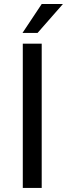

<svg xmlns="http://www.w3.org/2000/svg" viewBox="-20 -926 330 946"><path d="M185.5 -710.9H92.3V0H185.5ZM90.8 -763.7H165L290 -906.2H185.5Z"/></svg>

Font: Bert Sans
Style: Regular
Weight: 400
Designer: Christian Robertson (Google), Cristiano Sobral
Foundry: Google, Cristiano Sobral
Version: Version 3.101